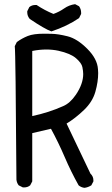

<svg xmlns="http://www.w3.org/2000/svg" viewBox="-20 -868 540 923"><path d="M386 35Q370 33 358 23Q321 -43 291 -113Q261 -183 225 -249L135 -228V4L125 23Q113 33 96 33H90L70 23Q61 12 59 -4Q55 -621 51 -646L61 -666Q86 -684 113.5 -695Q141 -706 192 -706Q196 -706 227.5 -705.5Q259 -705 305 -693.5Q351 -682 399.5 -633.5Q448 -585 451 -535L452 -517Q452 -475 438.5 -427Q425 -379 384 -339.5Q343 -300 300 -274L415 -33Q429 -20 429 -1V4L419 23Q403 33 386 35ZM135 -310Q215 -327 284 -358Q317 -372 345 -413Q380 -465 380 -512Q380 -526 376 -545.5Q372 -565 345.5 -588Q319 -611 261 -624Q233 -630 203 -630Q170 -630 135 -623ZM227 -717Q194 -729 123 -777Q111 -791 111 -809V-814L121 -834Q133 -844 150 -844H156Q195 -818 237 -801Q265 -811 288.5 -827.5Q312 -844 341 -848L360 -838Q370 -824 370 -807V-801L360 -781Q303 -742 227 -717Z"/></svg>

Font: Xiaolai Mono SC
Style: Regular
Weight: 400
Monospace: yes
Designer: LXGW / Nozomi Seto
Version: Version 3.113;September 30, 2024